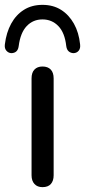

<svg xmlns="http://www.w3.org/2000/svg" viewBox="-57 -766 351 791"><path d="M118 5Q97 5 85 -8Q73 -21 73 -44V-443Q73 -467 85 -479.5Q97 -492 118 -492Q140 -492 152 -479.5Q164 -467 164 -443V-44Q164 -21 152.5 -8Q141 5 118 5ZM-11 -547Q-23 -548 -31 -557.5Q-39 -567 -37 -583Q-31 -632 -11 -668.5Q9 -705 41.5 -725.5Q74 -746 118 -746Q162 -746 194.5 -725.5Q227 -705 247.5 -668.5Q268 -632 273 -583Q275 -567 267.5 -557.5Q260 -548 247 -547Q235 -547 226.5 -554Q218 -561 216 -576Q210 -631 183.5 -658.5Q157 -686 118 -686Q79 -686 53 -658.5Q27 -631 20 -576Q18 -561 10 -554Q2 -547 -11 -547Z"/></svg>

Font: Nunito ExtraLight Medium
Style: Regular
Weight: 500
Version: Version 3.602